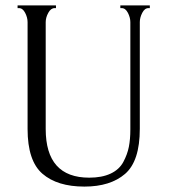

<svg xmlns="http://www.w3.org/2000/svg" viewBox="-20 -680 624 710"><path d="M45 -650V-660H187V-650H182Q168 -650 158.5 -632.5Q149 -615 149 -598V-203Q149 -23 310 -23Q357 -23 389 -38Q421 -53 436 -81Q451 -109 456.5 -137Q462 -165 462 -201V-598Q462 -615 453 -632.5Q444 -650 430 -650H425V-660H534V-650H529Q515 -650 506 -632.5Q497 -615 497 -598V-204Q497 -84 442.5 -37Q388 10 292 10Q192 10 137 -37.5Q82 -85 82 -203V-598Q82 -615 73 -632.5Q64 -650 50 -650Z"/></svg>

Font: Forum
Style: Regular
Weight: 400
Designer: Denis Masharov
Foundry: Denis Masharov
Version: Version 1.000